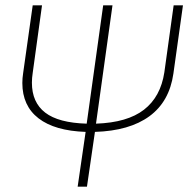

<svg xmlns="http://www.w3.org/2000/svg" viewBox="-20 -702 708 722"><path d="M668 -682 632 -425Q617 -320 542 -265Q467 -210 337 -206L307 0H272L302 -206Q186 -210 125 -257Q64 -304 64 -390Q64 -408 67 -427L103 -682H138L103 -428Q100 -409 100 -391Q100 -317 150 -278.5Q200 -240 306 -237L368 -682H403L341 -237Q459 -241 521.5 -289.5Q584 -338 598 -430L633 -682Z"/></svg>

Font: FiraGO UltraLight
Style: Italic
Weight: 200
Italic angle: -8°
Designer: bBox Type GmbH
Foundry: bBox Type GmbH
Version: Version 1.001